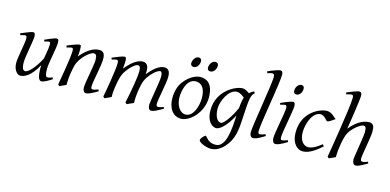

<svg xmlns="http://www.w3.org/2000/svg" viewBox="-85 -1258 4098 2018"><g transform="rotate(15 1964.0 -249.0)"><path d="M132 20C182 20 251 -16 320 -145C319 -142 319 -129 319 -112C319 -64 324 20 363 20C394 20 447 -14 476 -33L469 -51C454 -44 435 -37 413 -37C393 -37 388 -79 388 -124C388 -187 428 -354 428 -416C428 -444 425 -457 406 -457C381 -457 280 -410 280 -410L287 -392C291 -394 325 -404 333 -404C347 -404 351 -397 351 -371C351 -338 331 -237 329 -219C275 -114 208 -39 172 -39C138 -39 134 -91 134 -128C134 -186 173 -366 173 -416C173 -451 163 -457 149 -457C126 -457 33 -416 19 -410L25 -392C33 -394 69 -404 75 -404C89 -404 95 -398 95 -371C95 -313 59 -163 59 -100C59 -21 104 20 132 20Z M544 5 560 20 630 -12V-32C630 -110 650 -198 657 -227C684 -330 792 -408 820 -408C848 -408 857 -389 857 -342C857 -290 813 -86 813 -37C813 -7 823 20 849 20C874 20 915 0 974 -35L967 -53C945 -45 922 -37 906 -37C891 -37 888 -49 888 -66C888 -119 932 -299 932 -372C932 -420 921 -457 869 -457C788 -457 713 -389 667 -331C669 -349 672 -381 672 -402C672 -450 670 -457 653 -457C641 -457 583 -438 522 -411L529 -392C533 -393 572 -405 581 -405C595 -405 599 -398 599 -372C599 -297 548 -14 544 5Z M1035 5 1051 20C1067 12 1110 -6 1121 -12V-29C1121 -61 1122 -94 1140 -188C1155 -264 1178 -294 1189 -310C1234 -373 1281 -407 1303 -407C1330 -407 1332 -371 1332 -342C1332 -296 1307 -136 1276 5L1292 20C1319 6 1340 -1 1364 -12V-49C1364 -86 1376 -202 1400 -260C1426 -324 1506 -407 1547 -407C1555 -407 1568 -398 1568 -351C1568 -300 1523 -63 1523 -37C1523 -4 1537 20 1557 20C1582 20 1614 5 1683 -35L1678 -53C1643 -39 1628 -38 1616 -38C1602 -38 1598 -49 1598 -66C1598 -123 1641 -295 1641 -371C1641 -435 1616 -457 1578 -457C1516 -457 1456 -398 1404 -336C1405 -346 1406 -357 1406 -371C1406 -412 1394 -457 1344 -457C1270 -457 1204 -385 1158 -331C1161 -359 1164 -394 1164 -401C1164 -446 1161 -457 1142 -457C1124 -457 1059 -431 1013 -411L1019 -392C1024 -394 1062 -405 1071 -405C1082 -405 1090 -400 1090 -371C1090 -296 1047 -51 1035 5Z M1936 -400C1989 -400 2040 -362 2040 -247C2040 -153 2000 -35 1916 -35C1858 -35 1810 -105 1810 -195C1810 -264 1835 -400 1936 -400ZM2110 -273C2110 -362 2082 -457 1969 -457C1919 -457 1848 -421 1794 -349C1761 -305 1740 -244 1740 -168C1740 -54 1797 20 1883 20C1974 20 2110 -103 2110 -273ZM1899 -651C1862 -651 1837 -605 1837 -574C1837 -547 1857 -540 1870 -540C1909 -540 1931 -582 1931 -616C1931 -642 1915 -651 1899 -651ZM2080 -651C2039 -651 2019 -602 2019 -574C2019 -559 2026 -540 2052 -540C2089 -540 2114 -581 2114 -616C2114 -644 2095 -651 2080 -651Z M2228 -185C2228 -265 2292 -406 2380 -406C2414 -406 2444 -382 2464 -365C2458 -350 2453 -333 2448 -285L2444 -246C2398 -141 2329 -47 2300 -47C2259 -47 2228 -102 2228 -185ZM2429 -457C2353 -457 2160 -362 2160 -149C2160 -16 2230 20 2265 20C2300 20 2368 -28 2438 -164L2436 -120C2426 97 2383 190 2304 190C2251 190 2224 170 2200 142L2189 130C2187 127 2184 125 2181 125C2173 125 2133 162 2133 185C2133 209 2213 244 2267 244C2324 244 2374 211 2409 172C2493 81 2503 -24 2509 -156C2520 -385 2530 -410 2564 -440L2553 -457C2527 -445 2512 -432 2504 -424C2479 -440 2457 -457 2429 -457Z M2792 -35 2786 -53C2763 -45 2740 -37 2723 -37C2709 -37 2706 -49 2706 -66C2706 -109 2726 -237 2733 -280L2764 -480C2775 -546 2791 -658 2791 -702C2791 -726 2785 -742 2761 -742C2749 -742 2692 -724 2630 -696L2637 -677C2642 -678 2675 -690 2688 -690C2701 -690 2713 -686 2713 -657C2713 -578 2629 -99 2629 -38C2629 8 2651 20 2664 20C2688 20 2711 16 2792 -35Z M3017 -651C2983 -651 2957 -613 2957 -574C2957 -548 2972 -540 2988 -540C3021 -540 3048 -575 3048 -616C3048 -638 3038 -651 3017 -651ZM2977 -457C2959 -457 2905 -435 2888 -428L2847 -410L2854 -392C2859 -393 2893 -404 2903 -404C2917 -404 2923 -398 2923 -371C2923 -319 2874 -95 2874 -37C2874 -3 2888 20 2910 20C2935 20 2967 6 3035 -35L3028 -53C2992 -39 2978 -37 2965 -37C2956 -37 2950 -43 2950 -66C2950 -123 3001 -359 3001 -416C3001 -450 2991 -457 2977 -457Z M3085 -157C3085 -25 3156 20 3204 20C3245 20 3305 7 3409 -88L3394 -108C3333 -56 3280 -37 3252 -37C3202 -37 3156 -83 3156 -175C3156 -267 3204 -406 3292 -406C3334 -406 3362 -352 3376 -352C3391 -352 3424 -374 3456 -398C3436 -404 3405 -457 3347 -457C3264 -457 3085 -372 3085 -157Z M3863 -371C3863 -425 3852 -457 3806 -457C3765 -457 3686 -440 3599 -331C3602 -341 3650 -655 3650 -702C3650 -726 3644 -742 3621 -742C3596 -742 3498 -700 3489 -696L3495 -677C3508 -680 3536 -690 3551 -690C3567 -690 3571 -680 3571 -657C3571 -553 3480 -16 3476 5L3492 20C3516 8 3538 -1 3562 -12C3561 -19 3561 -26 3561 -34C3561 -86 3581 -231 3611 -284C3653 -357 3732 -407 3754 -407C3779 -407 3788 -397 3788 -342C3788 -324 3781 -278 3777 -251L3767 -186C3752 -82 3746 -59 3746 -37C3746 -4 3761 20 3782 20C3807 20 3836 6 3907 -35L3900 -53C3889 -48 3863 -37 3839 -37C3832 -37 3821 -42 3821 -66C3821 -114 3863 -306 3863 -371Z"/></g></svg>

Font: Temporarium
Style: Italic
Weight: 400
Italic angle: -7°
Version: Version 1.1